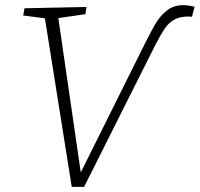

<svg xmlns="http://www.w3.org/2000/svg" viewBox="-20 -722 774 744"><path d="M734 -696 724 -657 712 -658Q677 -658 655.5 -646Q634 -634 619.5 -613Q605 -592 583 -550L306 2H258L154 -651L70 -662L75 -690L315 -695L311 -667L206 -652L293 -54L544 -558Q570 -610 587 -637Q604 -664 629 -683Q654 -702 690 -702Q709 -702 734 -696Z"/></svg>

Font: Bitter Pro Light
Style: Italic
Weight: 300
Italic angle: -9°
Designer: Sol Matas, and Bitter project Authors
Foundry: Sol Matas
Version: Version 1.010